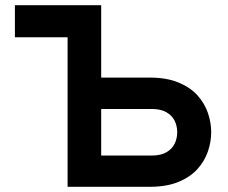

<svg xmlns="http://www.w3.org/2000/svg" viewBox="-20 -720 878 740"><path d="M37.5 -576.5V-700H310V-576.5ZM240.5 0V-700H370V-421H556.5Q622 -421 667.5 -402.2Q713 -383.5 740.8 -352.8Q768.5 -322 781.2 -285Q794 -248 794 -210.5Q794 -173 781.2 -136Q768.5 -99 740.8 -68.2Q713 -37.5 667.5 -18.8Q622 0 556.5 0ZM370 -120.5H564.5Q599.5 -120.5 621.2 -133Q643 -145.5 653 -166Q663 -186.5 663 -210.5Q663 -234.5 653 -254.8Q643 -275 621.2 -287.5Q599.5 -300 564.5 -300H370Z"/></svg>

Font: Undotted
Style: Bold
Weight: 700
Designer: Delve Withrington, Dave Bailey, Thomas Jockin
Foundry: Delve Fonts LLC
Version: Version 4.000